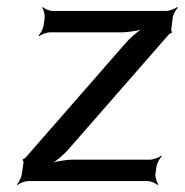

<svg xmlns="http://www.w3.org/2000/svg" viewBox="-20 -515 526 546"><path d="M422 -20 425 -41C426 -50 434 -65 440 -70L438 -72C432 -67 416 -61 407 -61H189C165 -61 132 -55 115 -47L116 -43C133 -51 161 -74 177 -93L461 -418C462 -419 466 -421 467 -420L469 -424C468 -425 467 -428 467 -430L471 -464C472 -473 480 -488 486 -493L484 -495C478 -490 462 -484 453 -484H129C120 -484 106 -490 102 -495L100 -493C104 -488 108 -473 107 -464L104 -443C103 -434 95 -419 90 -414L92 -412C97 -417 113 -423 122 -423H324C348 -423 382 -429 399 -437L397 -441C380 -433 352 -410 336 -391L52 -66C51 -65 48 -63 47 -64L44 -60C45 -59 47 -56 47 -54L42 -20C41 -11 34 4 28 9L30 11C35 6 51 0 60 0H400C409 0 423 6 428 11L430 9C426 4 421 -11 422 -20Z"/></svg>

Font: Gamestation Storm Oblique 
Style: Italic
Weight: 400
Designer: Jonas Hecksher
Foundry: Jonas Hecksher, Playtypeª, e-types AS
Version: Version 1.003